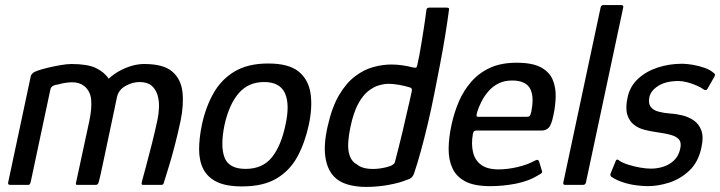

<svg xmlns="http://www.w3.org/2000/svg" viewBox="-20 -728 2836 756"><path d="M529 -405Q502 -405 474 -389.5Q446 -374 440 -343L430 -295Q417 -233 404.5 -174.5Q392 -116 383 -73Q374 -30 369 -12Q368 -8 365.5 -4Q363 0 356 0H284Q277 0 279 -7L332 -253Q342 -301 339 -335Q336 -369 312 -389Q291 -405 262 -404Q233 -403 207 -395Q200 -395 190 -390.5Q180 -386 178 -374L101 -12Q100 -8 98 -4Q96 0 92 0H21Q18 0 14.5 -1.5Q11 -3 12 -9L101 -427Q102 -433 108 -439Q114 -445 126 -449Q142 -455 167 -461Q192 -467 218 -471.5Q244 -476 261 -476Q324 -476 357 -460.5Q390 -445 408 -418Q427 -436 451 -449Q475 -462 499.5 -469Q524 -476 548 -476Q624 -476 658.5 -446Q693 -416 698.5 -365.5Q704 -315 691 -252Q680 -201 668.5 -156.5Q657 -112 645.5 -74.5Q634 -37 624 -5Q622 0 614 0H544Q539 0 538 -2.5Q537 -5 539 -14Q545 -36 555.5 -75Q566 -114 578 -161.5Q590 -209 600 -256Q605 -279 606 -305.5Q607 -332 600 -354.5Q593 -377 576.5 -391Q560 -405 529 -405Z M933 6Q870 6 833.5 -12Q797 -30 780.5 -62.5Q764 -95 764 -139.5Q764 -184 775 -237Q790 -307 821 -361.5Q852 -416 904.5 -447Q957 -478 1036 -478Q1116 -478 1155 -447Q1194 -416 1202.5 -361.5Q1211 -307 1196 -237Q1181 -167 1151.5 -112Q1122 -57 1069.5 -25.5Q1017 6 933 6ZM947 -63Q1014 -63 1050.5 -108.5Q1087 -154 1104 -236Q1122 -317 1102 -361Q1082 -405 1020 -405Q958 -405 920 -361Q882 -317 864 -236Q847 -153 864 -108Q881 -63 947 -63Z M1270 -230Q1287 -306 1315 -353.5Q1343 -401 1378 -427.5Q1413 -454 1450 -464Q1487 -474 1521 -474Q1544 -474 1566.5 -470.5Q1589 -467 1603 -463Q1613 -461 1617 -461.5Q1621 -462 1623 -471Q1627 -488 1631.5 -512Q1636 -536 1640 -561.5Q1644 -587 1648 -611.5Q1652 -636 1654.5 -655Q1657 -674 1658 -682Q1659 -693 1662 -695.5Q1665 -698 1671 -698H1738Q1743 -698 1746 -696.5Q1749 -695 1748 -690Q1742 -644 1733 -588.5Q1724 -533 1712.5 -473.5Q1701 -414 1689 -353.5Q1677 -293 1663.5 -236.5Q1650 -180 1636.5 -131Q1623 -82 1610 -44Q1607 -36 1601.5 -30Q1596 -24 1577 -18Q1553 -8 1510 0Q1467 8 1421 8Q1381 8 1347.5 -2Q1314 -12 1294 -34Q1268 -62 1261 -111Q1254 -160 1270 -230ZM1360 -229Q1346 -162 1353.5 -127.5Q1361 -93 1385 -81Q1400 -68 1424 -64.5Q1448 -61 1474.5 -64.5Q1501 -68 1521 -76Q1526 -79 1530 -82Q1534 -85 1535 -90Q1541 -114 1549 -144.5Q1557 -175 1564.5 -207.5Q1572 -240 1579 -270.5Q1586 -301 1592 -326.5Q1598 -352 1601 -367Q1603 -376 1600.5 -379.5Q1598 -383 1593 -384Q1574 -390 1551 -394Q1528 -398 1510 -398Q1493 -398 1472 -392Q1451 -386 1429.5 -369Q1408 -352 1390 -318.5Q1372 -285 1360 -229Z M1758 -237Q1768 -284 1786.5 -327.5Q1805 -371 1835.5 -406Q1866 -441 1909.5 -461Q1953 -481 2014 -481Q2077 -481 2110.5 -462.5Q2144 -444 2156.5 -413.5Q2169 -383 2168 -346.5Q2167 -310 2159 -274Q2151 -235 2140 -224.5Q2129 -214 2113 -214H1855Q1851 -214 1847.5 -212Q1844 -210 1842 -201Q1835 -161 1842.5 -129Q1850 -97 1874.5 -79Q1899 -61 1943 -61Q1978 -61 2016.5 -70Q2055 -79 2079 -92Q2088 -97 2094.5 -98.5Q2101 -100 2104 -88L2113 -58Q2116 -50 2113 -47Q2110 -44 2101 -39Q2063 -15 2012 -5Q1961 5 1911 5Q1848 5 1812.5 -13.5Q1777 -32 1761.5 -65.5Q1746 -99 1746.5 -143Q1747 -187 1758 -237ZM2072 -288Q2077 -313 2077 -335Q2077 -357 2069.5 -374.5Q2062 -392 2044 -401.5Q2026 -411 1997 -411Q1966 -411 1943 -399.5Q1920 -388 1903.5 -369Q1887 -350 1876 -328.5Q1865 -307 1859 -287Q1856 -276 1856.5 -272Q1857 -268 1864 -268Q1911 -268 1958.5 -268Q2006 -268 2053 -268Q2062 -268 2065.5 -271.5Q2069 -275 2072 -288Z M2198 -9 2345 -699Q2347 -708 2356 -708H2425Q2436 -708 2434 -699L2287 -9Q2285 0 2275 0H2206Q2196 0 2198 -9Z M2404 -93Q2406 -100 2411 -99.5Q2416 -99 2419 -95Q2433 -86 2455.5 -79Q2478 -72 2501.5 -68Q2525 -64 2543 -64Q2569 -64 2593 -72Q2617 -80 2634.5 -97Q2652 -114 2658 -141Q2664 -165 2654.5 -177.5Q2645 -190 2622.5 -196.5Q2600 -203 2563 -208Q2541 -211 2517.5 -217Q2494 -223 2476 -237Q2458 -251 2450 -276.5Q2442 -302 2451 -344Q2460 -387 2491 -416.5Q2522 -446 2568 -461.5Q2614 -477 2666 -477Q2683 -477 2707 -473Q2731 -469 2754 -461Q2777 -453 2791 -440Q2796 -436 2795.5 -433.5Q2795 -431 2793 -426L2766 -379Q2762 -370 2752 -375Q2740 -384 2722.5 -391.5Q2705 -399 2686 -404Q2667 -409 2652 -409Q2603 -409 2573 -390.5Q2543 -372 2537 -346Q2532 -321 2542 -307.5Q2552 -294 2572.5 -288.5Q2593 -283 2618 -281Q2640 -280 2665.5 -274Q2691 -268 2711.5 -254Q2732 -240 2741.5 -214.5Q2751 -189 2742 -148Q2730 -90 2694.5 -56.5Q2659 -23 2615 -9Q2571 5 2530 5Q2512 5 2484.5 1.5Q2457 -2 2430.5 -11Q2404 -20 2386 -33Q2382 -38 2384 -44Z"/></svg>

Font: Glory Thin Medium
Style: Italic
Weight: 500
Italic angle: -12°
Version: Version 1.011